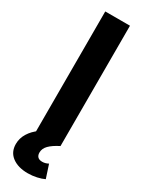

<svg xmlns="http://www.w3.org/2000/svg" viewBox="-243 -762 763 1005"><g transform="rotate(30 138.5 -259.5)"><path d="M213.4 -727.5V0H64V-727.5ZM135.3 209Q77.1 209 41.3 182.4Q5.4 155.8 5.4 106.9Q5.4 72.3 24.2 41.7Q43 11.2 76.2 -12.2L212.9 0Q174.3 19.5 154.5 39.6Q134.8 59.6 134.8 84Q134.8 100.6 143.8 109.9Q152.8 119.1 170.9 119.1Q181.2 119.1 190.2 116.5Q199.2 113.8 207.5 109.4L233.4 188.5Q215.8 197.3 189.5 203.1Q163.1 209 135.3 209Z"/></g></svg>

Font: Inter 17pt
Style: Bold
Weight: 700
Version: Version 4.001;git-66647c0bb